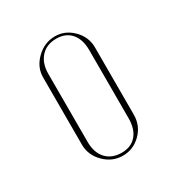

<svg xmlns="http://www.w3.org/2000/svg" viewBox="-89 -766 393 426"><g transform="rotate(-30 107.5 -552.5)"><path d="M109 -705Q135 -705 154.5 -685.5Q174 -666 174 -639V-467Q174 -439 154.5 -419.5Q135 -400 108 -400Q81 -400 61 -420Q41 -440 41 -467V-639Q41 -665 61.5 -685Q82 -705 109 -705ZM109 -699Q84 -699 69.5 -683Q55 -667 55 -640V-466Q55 -438 69.5 -422.5Q84 -407 109 -407Q133 -407 146.5 -422.5Q160 -438 160 -466V-640Q160 -668 146.5 -683.5Q133 -699 109 -699Z"/></g></svg>

Font: Moniqa Thin Display
Style: Regular
Weight: 100
Designer: Rajesh Rajput
Foundry: Rajesh Rajput
Version: Version 1.000